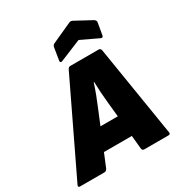

<svg xmlns="http://www.w3.org/2000/svg" viewBox="-239 -1018 1067 1151"><g transform="rotate(-30 295.0 -443.0)"><path d="M-25 0Q-31 0 -33 -4.5Q-35 -9 -32 -15L268 -640Q275 -655 286 -655H484Q497 -655 500 -640L601 -15Q604 0 588 0H421Q408 0 406 -15L397 -107H204L166 -15Q159 0 146 0ZM303 -348 263 -251H383L373 -350Q369 -388 366.5 -425.5Q364 -463 363 -500H360Q348 -462 333.5 -424Q319 -386 303 -348ZM262 -705Q254 -701 249 -703.5Q244 -706 245 -714L259 -801Q262 -814 271 -819L412 -883Q424 -888 434 -883L549 -821Q562 -812 560 -800L546 -718Q543 -701 528 -708L408 -765Z"/></g></svg>

Font: Sofia Sans ExtraBlack
Style: Italic
Weight: 1000
Italic angle: -9°
Designer: Botio Nikoltchev, Ani Petrova
Foundry: lettersoup
Version: Version 4.100; ttfautohint (v1.8.4.7-5d5b)